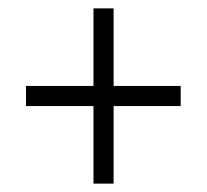

<svg xmlns="http://www.w3.org/2000/svg" viewBox="-20 -551 493 458"><path d="M203 -298H42V-346H203V-531H251V-346H411V-298H251V-113H203Z"/></svg>

Font: Noto Sans Gurmukhi UI Condensed Light
Style: Regular
Weight: 300
Width: 3
Designer: Jelle Bosma - Monotype Design Team
Foundry: Monotype Imaging Inc.
Version: Version 2.004; ttfautohint (v1.8.4.7-5d5b)